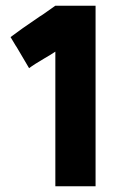

<svg xmlns="http://www.w3.org/2000/svg" viewBox="-20 -653 448 673"><path d="M315 -633V0H174V-472Q161 -463 135 -448Q99 -427 82 -414Q69 -437 39 -487L35 -493Q26 -508 17 -523Q51 -549 119 -595L130 -602Q158 -622 174 -633Z"/></svg>

Font: Tajawal ExtraBold
Style: Regular
Weight: 800
Designer: Boutros Fonts
Foundry: Created by Boutros International 2017
Version: Version 1.700